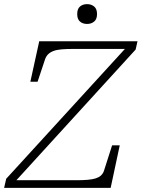

<svg xmlns="http://www.w3.org/2000/svg" viewBox="-38 -910 686 930"><path d="M16 -37H330Q362 -37 386 -39Q410 -41 425.5 -46Q441 -51 450.5 -59.5Q460 -68 465 -81L505 -206H542L498 0H-18L-8 -44L578 -685L586 -673H316Q284 -673 260.5 -671Q237 -669 221 -663Q205 -657 195 -647Q185 -637 180 -622L144 -514H109L152 -710H628L619 -670L24 -18ZM384 -794Q404 -794 418 -805.5Q432 -817 432 -842Q432 -867 418 -878.5Q404 -890 384 -890Q363 -890 349.5 -878.5Q336 -867 336 -842Q336 -817 349.5 -805.5Q363 -794 384 -794Z"/></svg>

Font: Roboto Serif Thin
Style: Italic
Weight: 250
Italic angle: -10°
Version: Version 1.007